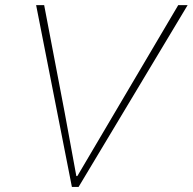

<svg xmlns="http://www.w3.org/2000/svg" viewBox="-20 -740 763 760"><path d="M264.6 0 123 -719.7H154.8L236.3 -293L282.2 -43H286.1L433.6 -293L685.5 -719.7H722.7L291 0Z"/></svg>

Font: Reddit Sans ExtraLight
Style: Italic
Weight: 250
Italic angle: -11.25°
Designer: Stephen Hutchings
Version: Version 1.013